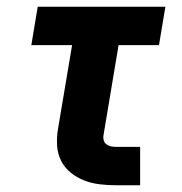

<svg xmlns="http://www.w3.org/2000/svg" viewBox="-20 -550 540 570"><path d="M324 0Q300 0 275.5 -3Q251 -6 229.5 -14.5Q208 -23 190 -37.5Q172 -52 161.5 -72.5Q151 -93 149.5 -117.5Q148 -142 152 -166L194 -416H73L92 -530H471L452 -416H332L287 -147Q286 -140 288 -133Q290 -126 296 -121.5Q302 -117 309 -115.5Q316 -114 324 -114H396V0Z"/></svg>

Font: Iosevka Slab Heavy Oblique
Style: Regular
Weight: 900
Italic angle: -9°
Monospace: yes
Designer: Belleve Invis
Foundry: Belleve Invis
Version: Version 11.1.1; ttfautohint (v1.8.3)